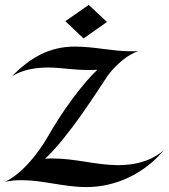

<svg xmlns="http://www.w3.org/2000/svg" viewBox="-21 -725 685 779"><path d="M644 -116C607 -83 549 -55 457 -55C370 -55 286 -82 193 -82C182 -82 172 -82 162 -81C262 -175 372 -353 416 -418C416 -418 467 -491 540 -518C530 -517 519 -517 509 -517C435 -517 362 -536 283 -536C179 -536 101 -491 26 -414C71 -445 133 -451 174 -451C226 -451 277 -441 333 -441C347 -441 361 -441 374 -442C316 -388 231 -274 171 -167C171 -167 96 -33 -1 13C19 8 44 6 67 6C154 6 237 34 330 34C447 34 563 -19 644 -116ZM339 -705 244 -639 318 -569 413 -636Z"/></svg>

Font: Eagle Lake
Style: Regular
Weight: 400
Designer: Astigmatic (AOETI)
Foundry: Astigmatic (AOETI)
Version: Version 1.000